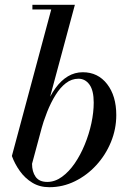

<svg xmlns="http://www.w3.org/2000/svg" viewBox="-20 -770 542 800"><path d="M185.5 10Q145 10 114.5 -8.8Q84 -27.5 62.8 -57.2Q41.5 -87 29.5 -120L193.5 -730.5H115V-750H292L113.5 -87.5Q113.5 -54.5 128.5 -33.2Q143.5 -12 177 -12Q209 -12 238.2 -33.2Q267.5 -54.5 291.5 -89.5Q315.5 -124.5 333.2 -167.8Q351 -211 360.8 -256.5Q370.5 -302 370.5 -342.5Q370.5 -393 352.8 -417.5Q335 -442 307 -442Q278.5 -442 254.8 -423.8Q231 -405.5 211.5 -374.2Q192 -343 176.5 -304Q161 -265 149.5 -223H132Q149 -279.5 168.5 -325Q188 -370.5 211.2 -402.8Q234.5 -435 263 -452Q291.5 -469 325 -469Q388 -469 426.2 -419.8Q464.5 -370.5 464.5 -290.5Q464.5 -232 442.2 -178Q420 -124 381.2 -81.8Q342.5 -39.5 292.2 -14.8Q242 10 185.5 10Z"/></svg>

Font: Bodoni Moda 11pt Medium
Style: Italic
Weight: 500
Italic angle: -13°
Designer: Owen Earl
Foundry: indestructible type
Version: Version 2.004